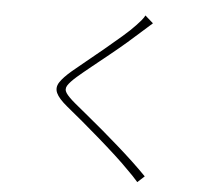

<svg xmlns="http://www.w3.org/2000/svg" viewBox="-56 -851 1113 965"><g transform="rotate(5 500.0 -368.0)"><path d="M680 -751Q671 -743 653 -727Q635 -711 626 -703Q600 -679 560.5 -645Q521 -611 477 -575.5Q433 -540 392 -507Q351 -474 322 -449Q290 -421 278 -402Q266 -383 278.5 -364Q291 -345 327 -315Q358 -289 395.5 -258.5Q433 -228 473.5 -193.5Q514 -159 555 -123Q596 -87 634.5 -51Q673 -15 706 19L671 51Q648 24 617 -6Q588 -36 546.5 -74Q505 -112 459 -152Q413 -192 368.5 -229.5Q324 -267 288 -296Q243 -333 231 -360Q219 -387 236 -413.5Q253 -440 294 -475Q321 -498 362 -531Q403 -564 448 -601.5Q493 -639 533 -673.5Q573 -708 598 -735Q608 -745 621 -760.5Q634 -776 639 -787Z"/></g></svg>

Font: Noto Sans TC ExtraLight
Style: Regular
Weight: 250
Designer: Ryoko NISHIZUKA  (kana, bopomofo & ideographs); Paul D. Hunt (Latin, Greek & Cyrillic); Sandoll Communications , Soo-you
Foundry: Adobe
Version: Version 2.004-H2;hotconv 1.0.118;makeotfexe 2.5.65603